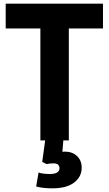

<svg xmlns="http://www.w3.org/2000/svg" viewBox="-20 -765 592 1046"><path d="M200 -610H11V-745H541V-610H355V0H200ZM177 251 190 175Q214 183 252 183Q277 183 290.5 175Q304 167 304 152Q304 125 272 125Q250 125 234 129L210 117L226 0H325L320 62L333 61Q374 61 399.5 85Q425 109 425 149Q425 198 384 229.5Q343 261 265 261Q213 261 177 251Z"/></svg>

Font: Evergrow Sans 
Style: ExtraBold
Weight: 800
Foundry: 10Web
Version: Version 1.000